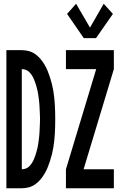

<svg xmlns="http://www.w3.org/2000/svg" viewBox="-20 -1002 640 1022"><path d="M426 -799 337 -928 385 -982 459 -855 532 -982 581 -928 491 -799ZM331 0V-101L492 -634H331V-735H586V-634L425 -101H586V0ZM14 0V-735H96Q114 -735 132 -730.5Q150 -726 166 -715Q182 -704 194 -690Q206 -676 216 -659.5Q226 -643 233 -626Q240 -609 246 -590.5Q252 -572 256.5 -554Q261 -536 264 -517.5Q267 -499 269 -480.5Q271 -462 272 -443Q273 -424 273.5 -405Q274 -386 274 -368Q274 -349 273.5 -330Q273 -311 272 -292Q271 -273 269 -254.5Q267 -236 264 -217.5Q261 -199 256.5 -181Q252 -163 246 -144.5Q240 -126 233 -109Q226 -92 216 -75.5Q206 -59 194 -45Q182 -31 166 -20Q150 -9 132 -4.5Q114 0 96 0ZM96 -101Q106 -101 116.5 -104.5Q127 -108 135 -116Q143 -124 149 -133Q155 -142 159.5 -152Q164 -162 167.5 -172.5Q171 -183 174 -193.5Q177 -204 179.5 -215Q182 -226 183.5 -236.5Q185 -247 186.5 -258Q188 -269 189 -280Q190 -291 190.5 -302Q191 -313 191.5 -324Q192 -335 192.5 -346Q193 -357 193 -368Q193 -378 192.5 -389Q192 -400 191.5 -411Q191 -422 190.5 -433Q190 -444 189 -455Q188 -466 186.5 -477Q185 -488 183.5 -498.5Q182 -509 179.5 -520Q177 -531 174 -541.5Q171 -552 167.5 -562.5Q164 -573 159.5 -583Q155 -593 149 -602Q143 -611 135 -619Q127 -627 116.5 -630.5Q106 -634 96 -634Z"/></svg>

Font: Iosevka SS04 Extended
Style: Bold
Weight: 700
Width: 7
Monospace: yes
Designer: Belleve Invis
Foundry: Belleve Invis
Version: Version 19.0.0; ttfautohint (v1.8.4)